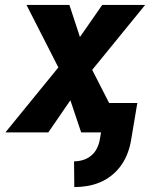

<svg xmlns="http://www.w3.org/2000/svg" viewBox="-20 -540 640 783"><path d="M283 223 282 118Q300 118 318.5 112.5Q337 107 352 94.5Q367 82 375.5 64.5Q384 47 387 29L392 0H311L267 -131L177 0H2L218 -265L88 -520H263L306 -389L397 -520H572L356 -255L425 -120H540L515 29Q511 55 501.5 81.5Q492 108 476 131.5Q460 155 437.5 173.5Q415 192 389 203Q363 214 336 218.5Q309 223 283 223Z"/></svg>

Font: Iosevka Heavy Extended Oblique
Style: Regular
Weight: 900
Width: 7
Italic angle: -9°
Monospace: yes
Designer: Belleve Invis
Foundry: Belleve Invis
Version: Version 32.5.0; ttfautohint (v1.8.4)